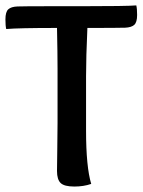

<svg xmlns="http://www.w3.org/2000/svg" viewBox="-20 -684 525 707"><path d="M191.9 -231V-431.2Q191.9 -486.8 189.9 -581.1Q47.9 -581.1 2.9 -577.1Q0 -588.9 0 -612.8Q0 -640.1 10.5 -649.7Q21 -659.2 43.9 -660.2Q68.8 -661.1 161.1 -661.1H278.8Q446.8 -661.1 481.9 -664.1Q484.9 -651.9 484.9 -628.9Q484.9 -602.1 474.4 -592.5Q463.9 -583 440.9 -582Q413.1 -581.1 301.8 -581.1Q296.9 -473.1 296.9 -403.8V-203.1Q296.9 -69.8 315.9 -6.8Q288.1 2.9 253.9 2.9Q216.8 2.9 203.4 -10Q189.9 -22.9 189.9 -54.2Q189.9 -69.8 190.9 -132.8Q191.9 -195.8 191.9 -231Z"/></svg>

Font: Sukar
Style: Bold
Weight: 700
Designer: Dario Muhafara - Ghiath Alsory
Foundry: Dario Muhafara - Ghiath Alsory
Version: Version 1.00 March 27, 2016, initial release